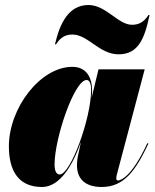

<svg xmlns="http://www.w3.org/2000/svg" viewBox="-20 -737 618 767"><path d="M269.5 -599C331.5 -599 376.5 -520 453.5 -520C532.5 -520 557.5 -582 577.5 -677H573C553 -645 530 -638 507 -638C452 -638 403.5 -717 333.5 -717C254.5 -717 219.5 -645 199.5 -560H204C224 -592 246.5 -599 269.5 -599ZM348 -374C348 -429 324 -470 269 -470C141 -470 15.5 -305.5 15.5 -152.5C15.5 -55 53.5 10 148 10C219.5 10 271 -77.5 303.5 -170.5L290.5 -110C289.5 -103 287.5 -92.5 287.5 -76.5C287.5 -25.5 317 10 386.5 10C476.5 10 522.5 -57 573 -163.5L568.5 -165C505 -27 460 -16 451.5 -16C447 -16 444.5 -19 444.5 -24C444.5 -28.5 445 -33 446.5 -38.5L558 -460H373.5L346 -346.5C347 -358 348 -367.5 348 -374ZM344 -378C344 -263.5 262 -40 218.5 -40C203.5 -40 198 -57.5 198 -80C198 -185 277 -417.5 326 -417.5C336.5 -417.5 344 -405 344 -378Z"/></svg>

Font: Bodoni* 36pt Fatface
Style: Italic
Weight: 900
Italic angle: -13°
Version: Version 2.3